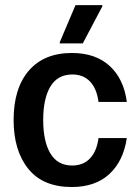

<svg xmlns="http://www.w3.org/2000/svg" viewBox="-20 -720 544 752"><path d="M260.8 12.5Q148.3 12.5 90.8 -58.8Q33.3 -130 33.3 -250Q33.3 -374.2 92.9 -443.3Q152.5 -512.5 261.7 -512.5Q354.2 -512.5 409.6 -461.7Q465 -410.8 476.7 -320.8H365.8Q359.2 -372.5 332.9 -400.4Q306.7 -428.3 263.3 -428.3Q205.8 -428.3 177.5 -381.2Q149.2 -334.2 149.2 -250Q149.2 -165.8 177.5 -118.8Q205.8 -71.7 262.5 -71.7Q306.7 -71.7 332.9 -100Q359.2 -128.3 365.8 -179.2H476.7Q463.3 -89.2 408.3 -38.3Q353.3 12.5 260.8 12.5ZM214.2 -550V-555L275.8 -700H380.8V-695L304.2 -550Z"/></svg>

Font: Familjen Grotesk GF Medium
Style: Regular
Weight: 500
Designer: Anders Wikstroem, Jonas Baeckman, Matilda Gysing, Kristian Moeller
Foundry: Familjen STHLM AB
Version: Version 2.000; Beta; Release 4; Build 6